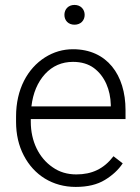

<svg xmlns="http://www.w3.org/2000/svg" viewBox="-20 -734 557 764"><path d="M281.2 9.8C328.6 9.8 367.2 0.5 397.5 -18.1C427.2 -36.1 451.2 -58.1 468.3 -84L431.6 -112.3C393.1 -62 345.7 -40 283.7 -40C248 -40 216.3 -49.3 189.5 -68.4C134.8 -105.5 102.5 -171.9 102.5 -249.5V-260.3H479.5V-295.9C479.5 -436.5 405.3 -538.1 270.5 -538.1C230.5 -538.1 193.4 -527.3 158.7 -505.4C89.8 -461.4 43.9 -379.4 43.9 -270.5V-249.5C43.9 -199.2 54.2 -154.3 74.7 -115.2C115.2 -37.1 189.5 9.8 281.2 9.8ZM270.5 -487.8C303.7 -487.8 331.5 -479.5 353.5 -463.4C397.5 -430.7 419.4 -376 420.9 -316.9V-310.5H105C111.3 -363.8 129.4 -406.7 159.2 -439.5C189 -471.7 226.1 -487.8 270.5 -487.8ZM236.3 -674.8C236.3 -652.8 251.5 -635.7 276.4 -635.7C301.3 -635.7 316.9 -652.8 316.9 -674.8C316.9 -696.8 301.3 -714.4 276.4 -714.4C251.5 -714.4 236.3 -696.8 236.3 -674.8Z"/></svg>

Font: Vazirmatn ExtraLight
Style: Regular
Weight: 200
Designer: Saber Rastikerdar
Foundry: Saber Rastikerdar
Version: Version 33.003